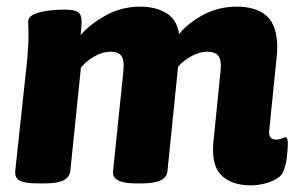

<svg xmlns="http://www.w3.org/2000/svg" viewBox="-20 -551 888 579"><path d="M737 8Q677 8 646.5 -23.5Q616 -55 624 -127L645 -336Q646 -345 646 -353Q646 -376 636 -385.5Q626 -395 604 -395Q583 -395 559 -382.5Q535 -370 517 -350L485 -35Q482 2 410 2H388Q317 2 321 -35L352 -336Q352 -343 352.5 -346.5Q353 -350 353 -353Q353 -376 343.5 -385.5Q334 -395 313 -395Q290 -395 265.5 -381.5Q241 -368 224 -347L192 -35Q188 2 118 2H92Q56 2 40 -6Q24 -14 26 -36L62 -371Q63 -387 64.5 -406.5Q66 -426 66 -446Q66 -455 65.5 -464.5Q65 -474 65 -485Q65 -501 85 -509Q105 -517 130.5 -519.5Q156 -522 175 -522Q203 -522 214.5 -515Q226 -508 226 -485Q226 -465 223 -445Q250 -477 298 -504Q346 -531 403 -531Q449 -531 481.5 -511.5Q514 -492 520 -448Q545 -480 591.5 -505.5Q638 -531 694 -531Q753 -531 784.5 -502.5Q816 -474 816 -408Q816 -401 815.5 -393Q815 -385 814 -376L792 -159Q788 -130 813 -130Q822 -130 829.5 -133.5Q837 -137 840 -137Q848 -137 848 -118Q848 -104 845.5 -80.5Q843 -57 836 -38Q832 -23 815 -12.5Q798 -2 776.5 3Q755 8 737 8Z"/></svg>

Font: Asap ExtraBold
Style: Italic
Weight: 800
Italic angle: -6°
Designer: Pablo Cosgaya
Foundry: Omnibus-Type
Version: Version 3.001; ttfautohint (v1.8.4.7-5d5b)